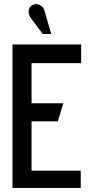

<svg xmlns="http://www.w3.org/2000/svg" viewBox="-20 -917 443 937"><path d="M197 -865Q194 -877 184.5 -885.5Q175 -894 162.5 -896.5Q150 -899 137 -891Q125 -885 121.5 -873.5Q118 -862 121 -849.5Q124 -837 131 -828L189 -751H230ZM41 0H374V-84H134V-325H262L289 -413H134V-609H376V-700H41Z"/></svg>

Font: Advent Pro SemiBold
Style: Regular
Weight: 600
Designer: VivaRado, Andreas Kalpakidis
Foundry: VivaRado, Andreas Kalpakidis
Version: Version 3.000